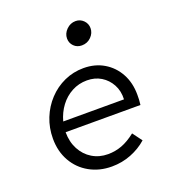

<svg xmlns="http://www.w3.org/2000/svg" viewBox="-134 -834 867 950"><g transform="rotate(-20 300.0 -359.0)"><path d="M294 10Q229 10 177 -19Q125 -48 95.5 -100Q66 -152 66 -219Q66 -276 86 -326Q106 -376 142 -414.5Q178 -453 225.5 -474.5Q273 -496 327 -496Q387 -496 433.5 -468.5Q480 -441 506.5 -392.5Q533 -344 533 -281Q533 -268 532.5 -255Q532 -242 530 -228H136Q136 -177 157 -137.5Q178 -98 214.5 -76Q251 -54 297 -54Q335 -54 370 -67Q405 -80 443 -110L480 -60Q444 -28 396 -9Q348 10 294 10ZM143 -282H463Q465 -326 446.5 -360Q428 -394 396 -413.5Q364 -433 322 -433Q279 -433 242.5 -413.5Q206 -394 180.5 -360Q155 -326 143 -282ZM359 -604Q334 -604 317.5 -620.5Q301 -637 301 -661Q301 -687 321.5 -707.5Q342 -728 370 -728Q394 -728 411 -711Q428 -694 428 -670Q428 -644 408 -624Q388 -604 359 -604Z"/></g></svg>

Font: Red Hat Mono
Style: Italic
Weight: 400
Italic angle: -12°
Monospace: yes
Designer: Pentagram, MCKL
Foundry: MCKL
Version: Version 1.030